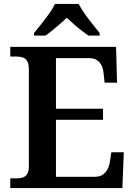

<svg xmlns="http://www.w3.org/2000/svg" viewBox="-20 -951 682 971"><path d="M32 0V-49H63Q80 -49 94 -53Q108 -57 117 -70.5Q126 -84 126 -111V-598Q126 -628 117.5 -642Q109 -656 95 -660.5Q81 -665 63 -665H32V-714H567L572 -533H509L504 -579Q502 -603 493.5 -620Q485 -637 470 -647Q455 -657 431 -657H263V-401H501V-345H263V-57H460Q484 -57 499.5 -67.5Q515 -78 524 -95.5Q533 -113 536 -135L543 -181H606L599 0ZM152 -784Q168 -803 188.5 -829Q209 -855 228.5 -882Q248 -909 258 -931H378Q389 -909 408 -882Q427 -855 448 -829Q469 -803 484 -784V-771H427Q411 -782 391 -797.5Q371 -813 352 -830Q333 -847 318 -861Q303 -847 283.5 -830Q264 -813 245 -797.5Q226 -782 210 -771H152Z"/></svg>

Font: Noto Serif Armenian SemiBold
Style: Regular
Weight: 600
Version: Version 2.007